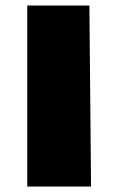

<svg xmlns="http://www.w3.org/2000/svg" viewBox="-20 -678 430 698"><path d="M79 -658H305L311 0H79Z"/></svg>

Font: Ysabeau Black
Style: Regular
Weight: 900
Designer: Christian Thalmann (Catharsis Fonts)
Version: Version 0.003